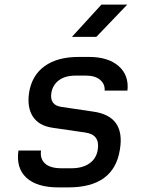

<svg xmlns="http://www.w3.org/2000/svg" viewBox="-20 -805 640 833"><path d="M233 8Q140 8 94.5 -34Q49 -76 60 -152H158Q153 -116 175.5 -95.5Q198 -75 246 -75H290Q338 -75 368 -96Q398 -117 404 -155Q415 -221 350 -230L206 -251Q148 -260 122.5 -299.5Q97 -339 106 -402Q118 -478 173.5 -518Q229 -558 321 -558H366Q449 -558 494.5 -518.5Q540 -479 533 -412H434Q436 -440 414.5 -458.5Q393 -477 353 -477H308Q263 -477 236 -457Q209 -437 203 -403Q194 -348 248 -341L383 -321Q525 -302 500 -155Q474 8 277 8ZM292 -645 420 -785H532L398 -645Z"/></svg>

Font: JetBrains Mono NL Medium
Style: Italic
Weight: 500
Italic angle: -9°
Monospace: yes
Designer: Philipp Nurullin, Konstantin Bulenkov
Foundry: JetBrains
Version: Version 2.305; ttfautohint (v1.8.4.7-5d5b)